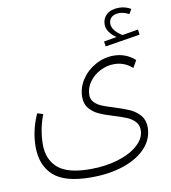

<svg xmlns="http://www.w3.org/2000/svg" viewBox="-94 -871 933 1046"><g transform="rotate(-10 372.0 -348.0)"><path d="M720 -626 527 -595 523 -623 594 -635Q569 -652 555.5 -672Q542 -692 542 -712Q542 -746 566 -768Q590 -790 635 -790Q669 -790 700 -772L685 -746Q655 -761 633 -761Q602 -761 587.5 -747Q573 -733 573 -712Q573 -675 628 -640L716 -655ZM516 -259Q568 -243 599.5 -228.5Q631 -214 653.5 -188Q676 -162 676 -122Q676 -59 632 -10Q588 39 508.5 66.5Q429 94 326 94Q182 94 119 37.5Q56 -19 56 -122Q56 -211 96 -301L128 -291Q97 -211 97 -127Q97 -45 150.5 2Q204 49 330 49Q414 49 484 27.5Q554 6 595 -31.5Q636 -69 636 -114Q636 -142 618.5 -160.5Q601 -179 575 -190Q549 -201 506 -214Q456 -229 425.5 -243Q395 -257 374 -281.5Q353 -306 353 -345Q353 -396 382 -440.5Q411 -485 459 -511.5Q507 -538 560 -538Q628 -538 678 -493L655 -453Q612 -492 555 -492Q514 -492 476.5 -472.5Q439 -453 416 -420Q393 -387 393 -349Q393 -325 409 -308.5Q425 -292 449 -282Q473 -272 516 -259Z"/></g></svg>

Font: FiraGO ExtraLight
Style: Regular
Weight: 200
Designer: bBox Type
Foundry: bBox Type GmbH
Version: Version 1.001